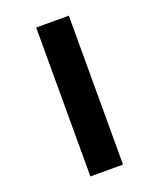

<svg xmlns="http://www.w3.org/2000/svg" viewBox="-185 -908 1058 1277"><g transform="rotate(-20 344.0 -269.0)"><path d="M460 -796H229V258H460Z"/></g></svg>

Font: Perun Medium
Style: Regular
Weight: 500
Foundry: Copyright (c) Stefan Peev, Context Ltd, 2016
Version: Version 1.089